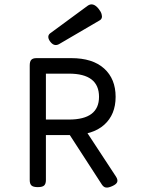

<svg xmlns="http://www.w3.org/2000/svg" viewBox="-20 -843 640 870"><path d="M206.5 -691.4Q197.8 -684.1 199 -673.3Q200.2 -662.6 210.4 -650.9Q227.5 -631.3 248.5 -643.6L431.2 -750.5Q438.5 -754.4 440.9 -761.5Q443.4 -768.6 440.2 -779.5Q437 -790.5 427.2 -802.7Q401.4 -835 376.5 -816.4ZM164.6 -579.6V-509.3H292.5Q428.7 -509.3 428.7 -404.3Q428.7 -301.3 292.5 -301.3H164.6V-231H302.7Q399.9 -231 451.9 -277.3Q503.9 -323.7 503.9 -404.3Q503.9 -485.4 451.9 -532.5Q399.9 -579.6 302.7 -579.6ZM145.5 -579.6Q128.9 -579.6 121.8 -572Q114.7 -564.5 114.7 -546.4V-26.9Q114.7 -9.8 122.8 -2.4Q130.9 4.9 150.9 4.9H151.9Q171.9 4.9 179.9 -2.4Q188 -9.8 188 -26.9V-579.6ZM276.4 -261.7 441.9 -6.3Q449.7 5.4 460.4 6.8Q471.2 8.3 489.3 0Q507.8 -8.3 511.2 -18.6Q514.6 -28.8 505.4 -43L353.5 -274.4Z"/></svg>

Font: Courier Prime Code
Style: Regular
Weight: 400
Designer: Alan Dague-Greene
Foundry: Quote-Unquote Apps
Version: Version 3.18